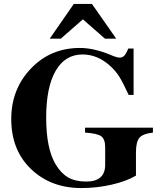

<svg xmlns="http://www.w3.org/2000/svg" viewBox="-20 -934 818 973"><path d="M569 -738H512L400 -836L288 -738H232L354 -914H446ZM755 -287V-262Q702 -256 685.5 -234.5Q669 -213 669 -162V-44Q620 -15 545 2Q470 19 392 19Q238 19 137.5 -77Q37 -173 37 -331Q37 -482 136.5 -586.5Q236 -691 385 -691Q455 -691 540 -656Q572 -642 586 -642Q600 -642 609.5 -651.5Q619 -661 630 -688H657V-453H632Q603 -516 584.5 -545.5Q566 -575 536 -602Q473 -658 398 -658Q310 -658 262 -575Q214 -492 214 -338Q214 -181 262 -101Q289 -56 325 -35Q361 -14 417 -14Q513 -14 513 -99V-188Q513 -228 493.5 -243Q474 -258 411 -262V-287Z"/></svg>

Font: STIX
Style: Bold
Weight: 700
Designer: MicroPress Inc., with final additions and corrections provided by Coen Hoffman, Elsevier (retired)
Version: Version 1.1.1